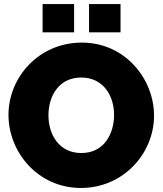

<svg xmlns="http://www.w3.org/2000/svg" viewBox="-20 -925 805 951"><path d="M347 -765V-905H191V-765ZM577 -765V-905H421V-765ZM381 6C592 6 743 -166 743 -352C743 -533 601 -714 385 -714C174 -714 22 -544 22 -356C22 -173 166 6 381 6ZM220 -354C220 -447 270 -541 382 -541C491 -541 545 -452 545 -356C545 -263 496 -167 383 -167C272 -167 220 -259 220 -354Z"/></svg>

Font: Raleway Black
Style: Regular
Weight: 900
Designer: Matt McInerney, Pablo Impallari, Rodrigo Fuenzalida
Foundry: Matt McInerney, Pablo Impallari, Rodrigo Fuenzalida
Version: Version 3.000g; ttfautohint (v1.5) -l 8 -r 28 -G 28 -x 14 -D